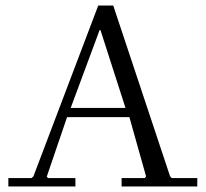

<svg xmlns="http://www.w3.org/2000/svg" viewBox="-20 -670 740 690"><path d="M251 0H10V-30H93L100 -36L333 -650H387L591 -37L597 -30H689V0H417V-30H500L505 -36L445 -249H221L148 -35L153 -30H251ZM338 -562 234 -282H431L341 -562Z"/></svg>

Font: EB Squaramond
Style: Regular
Weight: 400
Designer: Jake Brussel Faria
Foundry: Jake Brussel Faria
Version: Version 0.002